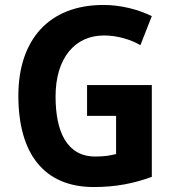

<svg xmlns="http://www.w3.org/2000/svg" viewBox="-20 -744 705 774"><path d="M331 -401V-277H448V-123C423 -117 402 -113 364 -113C249 -113 204 -214 204 -355C204 -510 282 -601 399 -601C453 -601 506 -585 546 -562L592 -679C537 -706 467 -724 397 -724C176 -724 54 -582 54 -358C54 -124 158 10 358 10C449 10 520 -5 592 -31V-401Z"/></svg>

Font: Noto Sans Malayalam SemiCondensed
Style: Bold
Weight: 700
Width: 4
Designer: Jelle Bosma - Monotype Design Team
Foundry: Monotype Imaging Inc.
Version: Version 2.104